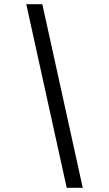

<svg xmlns="http://www.w3.org/2000/svg" viewBox="-20 -780 523 921"><path d="M300 121H377L183 -760H106Z"/></svg>

Font: Noto Serif Devanagari SemiCondensed Black
Style: Regular
Weight: 900
Width: 4
Designer: Universal Thirst, Indian Type Foundry and the Monotype Design Team
Foundry: Monotype Imaging Inc.
Version: Version 2.004